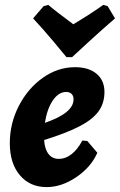

<svg xmlns="http://www.w3.org/2000/svg" viewBox="-20 -751 489 783"><path d="M160 -180Q162 -144 177.5 -123.5Q193 -103 220 -103Q247 -103 271.5 -122Q296 -141 316 -178L336 -176L377 -128Q351 -69 291 -28.5Q231 12 170 12Q102 12 61 -36.5Q20 -85 20 -167Q20 -248 57 -319.5Q94 -391 155 -434Q216 -477 286 -477Q342 -477 374 -450Q406 -423 406 -376Q406 -330 381.5 -296.5Q357 -263 303.5 -235.5Q250 -208 160 -180ZM163 -250Q280 -290 280 -346Q280 -360 272 -368Q264 -376 250 -376Q219 -376 195.5 -341.5Q172 -307 163 -250ZM177 -731Q206 -706 279 -652Q354 -697 401 -731L419 -726L449 -676Q398 -632 344 -582.5Q290 -533 274 -518H251Q239 -533 197.5 -582.5Q156 -632 115 -676L158 -726Z"/></svg>

Font: Alegreya ExtraBold
Style: Italic
Weight: 800
Italic angle: -7°
Designer: Juan Pablo del Peral
Foundry: Huerta Tipografica
Version: Version 2.007; ttfautohint (v1.6)